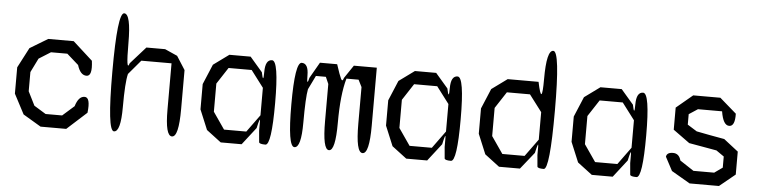

<svg xmlns="http://www.w3.org/2000/svg" viewBox="-44 -912 4488 1134"><g transform="rotate(5 2200.0 -345.0)"><path d="M488 -96 371 10H219L113 -53L51 -171V-327L113 -446L219 -510H370L487 -404Q499 -313 463 -313Q426 -313 408 -372L339 -433H242L172 -389L131 -306V-192L172 -110L242 -67H340L409 -128Q427 -188 463 -188Q499 -188 488 -96Z M912 -510 986 -477 1037 -397V-166Q1037 0 997 0Q957 0 957 -156V-430H778L706 -345Q693 -294 693 -147Q693 0 653 0Q613 0 613 -350Q613 -700 653 -700Q693 -700 693 -526Q693 -351 711 -409L801 -510Z M1547 -500Q1587 -500 1587 -250Q1587 0 1551 0Q1515 0 1513 -11L1507 -79V-133Q1507 -150 1503 -140Q1499 -130 1491 -93L1411 10H1287L1200 -56L1151 -174V-324L1201 -443L1293 -510H1419L1493 -424Q1500 -389 1503.5 -389.5Q1507 -390 1507 -427Q1507 -500 1547 -500ZM1432 -67 1507 -170V-333L1432 -432H1295L1231 -334V-167L1300 -67Z M2167 -510V-166Q2167 0 2127 0Q2087 0 2087 -171V-388L2066 -430H1994Q1966 -333 1966 -166Q1966 0 1928 0Q1890 0 1890 -171V-389L1872 -430H1813L1773 -348Q1768 -323 1765.5 -273Q1763 -223 1763 -149Q1763 0 1723 0Q1683 0 1683 -250Q1683 -500 1723 -500Q1763 -500 1763 -429Q1763 -360 1776 -416L1830 -510H1932Q1953 -445 1962.5 -426Q1972 -407 1979 -433L2031 -510Z M2647 -500Q2687 -500 2687 -250Q2687 0 2651 0Q2615 0 2613 -11L2607 -79V-133Q2607 -150 2603 -140Q2599 -130 2591 -93L2511 10H2387L2300 -56L2251 -174V-324L2301 -443L2393 -510H2519L2593 -424Q2600 -389 2603.5 -389.5Q2607 -390 2607 -427Q2607 -500 2647 -500ZM2532 -67 2607 -170V-333L2532 -432H2395L2331 -334V-167L2400 -67Z M3197 -700Q3237 -700 3237 -350Q3237 0 3201 0Q3165 0 3163 -11L3157 -79V-131Q3157 -147 3153 -136.5Q3149 -126 3141 -90L3061 10H2937L2850 -56L2801 -174V-324L2851 -443L2943 -510H3126Q3142 -434 3149.5 -439.5Q3157 -445 3157 -530Q3157 -700 3197 -700ZM3082 -67 3157 -170V-333L3082 -432H2945L2881 -334V-167L2950 -67Z M3747 -500Q3787 -500 3787 -250Q3787 0 3751 0Q3715 0 3713 -11L3707 -79V-133Q3707 -150 3703 -140Q3699 -130 3691 -93L3611 10H3487L3400 -56L3351 -174V-324L3401 -443L3493 -510H3619L3693 -424Q3700 -389 3703.5 -389.5Q3707 -390 3707 -427Q3707 -500 3747 -500ZM3632 -67 3707 -170V-333L3632 -432H3495L3431 -334V-167L3500 -67Z M3954 -161Q3990 -161 4001 -120L4083 -66H4206L4254 -100V-166L4208 -198Q4173 -204 4132 -211.5Q4091 -219 4044 -227L3946 -298V-429L4043 -510H4204L4303 -424Q4305 -349 4270 -349Q4234 -349 4221 -431H4078L4026 -397V-335L4082 -300Q4118 -293 4159.5 -285Q4201 -277 4248 -269L4334 -202V-66L4241 10H4067L3957 -54L3914 -135Q3917 -161 3954 -161Z"/></g></svg>

Font: Syne Mono
Style: Regular
Weight: 400
Monospace: yes
Designer: Lucas Descroix
Foundry: Bonjour Monde
Version: Version 2.000; ttfautohint (v1.8.3)